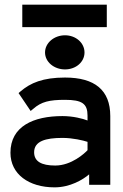

<svg xmlns="http://www.w3.org/2000/svg" viewBox="-20 -796 531 827"><path d="M76 -776V-679H440V-776ZM260 -497C307 -497 344 -529 344 -570C344 -611 307 -644 260 -644C213 -644 174 -611 174 -570C174 -529 213 -497 260 -497ZM60 -395 112 -318 123 -327C158 -358 193 -366 260 -366C334 -366 357 -349 357 -298V-277C337 -285 295 -296 249 -296C124 -296 25 -252 25 -138C25 -46 104 11 215 11C282 11 337 -22 364 -45V0H455V-296C455 -408 388 -462 260 -462C165 -462 111 -439 68 -402ZM127 -140C127 -188 176 -202 249 -202C294 -202 339 -191 357 -185V-149C345 -136 288 -83 218 -83C158 -83 127 -101 127 -140Z"/></svg>

Font: Charger
Style: ExBd
Weight: 400
Designer: Jasper
Foundry: Cannot Into Space Fonts
Version: Version 0.99